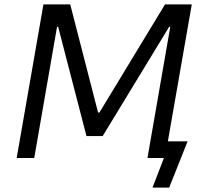

<svg xmlns="http://www.w3.org/2000/svg" viewBox="-20 -720 937 875"><path d="M56 0H136L240 -598H245L374 -100H448L751 -598H756L652 0H727L675 135H751L835 -76H745L854 -700H732L433 -207H427L300 -700H178Z"/></svg>

Font: Fixel Display 20240404
Style: Italic
Weight: 400
Italic angle: -10°
Designer: AlfaBravo + MacPaw
Foundry: Kyrylo Tkachov, Marchela Mozhyna, Serhii Makarenko, Maria Weinstein, Zakhar Kryvoshyya
Version: Version 1.211;Glyphs 3.2 (3225)